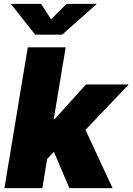

<svg xmlns="http://www.w3.org/2000/svg" viewBox="-20 -972 685 992"><path d="M199.2 -125 237.3 -357.4H263.2L424.3 -535.6H645L377.4 -254.4H322.3ZM2.9 0 123.5 -727.5H319.3L198.7 0ZM338.4 0 249 -210.4 399.4 -349.1 561.5 0ZM192.4 -952.1 244.1 -872.1 324.2 -952.1H478.5V-950.2L301.3 -793H161.6L37.6 -950.2L38.1 -952.1Z"/></svg>

Font: Inter 20pt Black
Style: Italic
Weight: 900
Italic angle: -9.3988°
Version: Version 4.001;git-66647c0bb